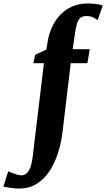

<svg xmlns="http://www.w3.org/2000/svg" viewBox="-152 -835 612 1106"><path d="M123 -597.5Q130.5 -642.5 149 -681.8Q167.5 -721 196.5 -751Q225.5 -781 265 -798Q304.5 -815 353.5 -815Q374.5 -815 397.5 -812.5Q420.5 -810 440 -803L410.5 -719Q401 -726.5 385.5 -734.5Q370 -742.5 346 -742.5Q321 -742.5 308.2 -729.5Q295.5 -716.5 289.5 -692.8Q283.5 -669 279 -636L266.5 -551.5H365L351.5 -471H255.5L208 -73.5Q200.5 -12 182 46.2Q163.5 104.5 133.2 150.5Q103 196.5 59.5 223.8Q16 251 -41.5 251Q-67.5 251 -93.2 247Q-119 243 -132.5 240L-104.5 151.5Q-100.5 153.5 -86.8 159.2Q-73 165 -57 170Q-41 175 -29.5 175Q-12.5 175 0.2 164.5Q13 154 22 131.5Q31 109 35.5 73.5L101 -471H40.5L50 -519L115 -549.5Z"/></svg>

Font: Merriweather 28pt Black
Style: Italic
Weight: 900
Italic angle: -7.8°
Version: Version 2.101